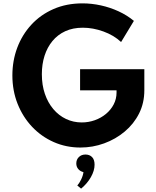

<svg xmlns="http://www.w3.org/2000/svg" viewBox="-20 -860 928 1140"><path d="M457.5 16Q372.5 16 299 -16.5Q225.5 -49 170.5 -107.2Q115.5 -165.5 84.5 -243.5Q53.5 -321.5 53.5 -412.5Q53.5 -499.5 82.5 -576.8Q111.5 -654 166 -713.2Q220.5 -772.5 297.5 -806.2Q374.5 -840 470 -840Q524 -840 578.8 -828Q633.5 -816 684 -792.8Q734.5 -769.5 775 -736L699 -610.5Q655.5 -651 593.8 -673.2Q532 -695.5 472 -695.5Q413 -695.5 367.8 -674.8Q322.5 -654 291.5 -616.5Q260.5 -579 244.5 -528.8Q228.5 -478.5 228.5 -419.5Q228.5 -355 246.5 -302.5Q264.5 -250 296.8 -212Q329 -174 372.2 -153.5Q415.5 -133 465.5 -133Q505.5 -133 542.8 -146.2Q580 -159.5 609 -183.5Q638 -207.5 655 -240Q672 -272.5 672 -311V-323.5H455.5V-449H837V-324Q837 -248.5 805.8 -186.2Q774.5 -124 720.5 -78.8Q666.5 -33.5 598.5 -8.8Q530.5 16 457.5 16ZM461.5 260 439 241.5Q450.5 229 461.8 205.8Q473 182.5 475.5 162Q456.5 157.5 444.8 143.8Q433 130 433 110.5Q433 87.5 448.2 72.5Q463.5 57.5 487.5 57.5Q511.5 57.5 526.5 72.5Q541.5 87.5 541.5 118Q541.5 153 519.8 191.5Q498 230 461.5 260Z"/></svg>

Font: Spartan Thin
Style: Bold
Weight: 700
Version: Version 1.004